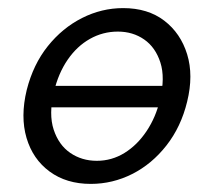

<svg xmlns="http://www.w3.org/2000/svg" viewBox="-20 -445 528 474"><path d="M204 9Q144 9 102.5 -21.5Q61 -52 45.5 -104.5Q30 -157 46 -223Q62 -286 98 -331Q134 -376 182.5 -400.5Q231 -425 284 -425Q345 -425 385.5 -394Q426 -363 442 -311Q458 -259 442 -194Q427 -132 391 -86Q355 -40 306.5 -15.5Q258 9 204 9ZM219 -48Q256 -48 287.5 -67.5Q319 -87 342 -121.5Q365 -156 375 -199Q388 -253 376 -290.5Q364 -328 336 -347.5Q308 -367 271 -367Q234 -367 202 -349Q170 -331 147 -297.5Q124 -264 113 -218Q100 -163 112.5 -125Q125 -87 153.5 -67.5Q182 -48 219 -48ZM91 -180 102 -233H396L384 -180Z"/></svg>

Font: Ysabeau Office Medium
Style: Italic
Weight: 500
Italic angle: -12°
Designer: Christian Thalmann (Catharsis Fonts)
Version: Version 2.001;gftools[0.9.30]; featfreeze: tnum,lnum,ss02